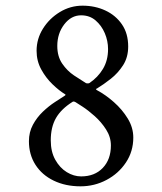

<svg xmlns="http://www.w3.org/2000/svg" viewBox="-20 -648 572 677"><path d="M271 -628Q315 -628 351.5 -611Q388 -594 410 -562Q432 -530 432 -484Q432 -446 414 -418Q396 -390 370.5 -370Q345 -350 322 -336Q315 -334 322 -330Q352 -314 381.5 -288Q411 -262 430.5 -230Q450 -198 450 -163Q450 -114 424 -75Q398 -36 355.5 -13.5Q313 9 264 9Q211 9 169.5 -11Q128 -31 105 -67Q82 -103 82 -150Q82 -182 96 -208Q110 -234 131 -254Q152 -274 173.5 -288Q195 -302 209 -311Q213 -314 209 -316Q189 -328 165.5 -350.5Q142 -373 125.5 -403Q109 -433 109 -469Q109 -511 131.5 -547Q154 -583 191 -605.5Q228 -628 271 -628ZM266 -26Q314 -26 342.5 -56Q371 -86 371 -135Q371 -165 354 -191.5Q337 -218 314 -238.5Q291 -259 271 -272Q251 -285 246 -288Q242 -290 240 -290Q237 -290 236 -289Q196 -264 177.5 -232Q159 -200 159 -153Q159 -113 175 -84.5Q191 -56 215.5 -41Q240 -26 266 -26ZM266 -594Q231 -594 206.5 -562Q182 -530 182 -486Q182 -449 199.5 -423.5Q217 -398 241 -382Q265 -366 283 -355Q285 -354 289 -354Q290 -354 290 -354Q293 -354 295 -355Q325 -375 343 -405Q361 -435 361 -475Q361 -504 349.5 -531Q338 -558 317 -576Q296 -594 266 -594Z"/></svg>

Font: Amiri
Style: Italic
Weight: 400
Italic angle: 10°
Designer: Khaled Hosny
Version: Version 0.113